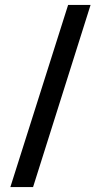

<svg xmlns="http://www.w3.org/2000/svg" viewBox="-20 -653 408 778"><path d="M22 105 256 -633H347L114 105Z"/></svg>

Font: Rasa SemiBold
Style: Regular
Weight: 600
Designer: Anna Giedrys (Yrsa+Rasa design), David Brezina (Yrsa art-direction, Rasa art-direction, design)
Foundry: Rosetta Type Foundry
Version: Version 2.004